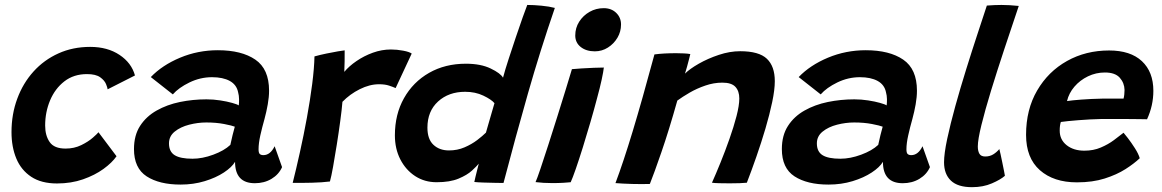

<svg xmlns="http://www.w3.org/2000/svg" viewBox="-20 -737 4697 776"><path d="M451 -105.5Q433 -79.5 398.2 -54.2Q363.5 -29 315.5 -12.2Q267.5 4.5 210.5 4.5Q147 4.5 106.2 -22.5Q65.5 -49.5 46 -96.2Q26.5 -143 26.5 -203Q26.5 -275.5 49.8 -338.2Q73 -401 115.5 -448Q158 -495 216.2 -521.2Q274.5 -547.5 344.5 -547.5Q414.5 -547.5 463 -515.2Q511.5 -483 525.5 -432L415 -376Q414.5 -382.5 408.5 -397.2Q402.5 -412 384.8 -424.8Q367 -437.5 331.5 -437.5Q278 -437.5 240.2 -408.2Q202.5 -379 182.5 -331.5Q162.5 -284 162.5 -229.5Q162.5 -189 180.8 -162.8Q199 -136.5 245 -136.5Q280 -136.5 308.5 -150.5Q337 -164.5 355.2 -180.5Q373.5 -196.5 378 -202.5Z M710 9Q624 9 572.8 -24.2Q521.5 -57.5 521.5 -134.5Q521.5 -190 546.2 -228.2Q571 -266.5 613 -290.2Q655 -314 707.2 -324.8Q759.5 -335.5 814.5 -335.5Q842.5 -335.5 870 -331.2Q897.5 -327 918 -321.2Q938.5 -315.5 945 -311Q946.5 -321.5 946.2 -336.2Q946 -351 942.5 -363.5Q936.5 -394.5 908.8 -409.8Q881 -425 837 -425Q789.5 -425 745.8 -403.8Q702 -382.5 678.5 -355.5L589.5 -425.5Q635.5 -473.5 707.8 -503.8Q780 -534 860.5 -534Q956.5 -534 1012 -496Q1067.5 -458 1067.5 -370.5Q1067.5 -345 1062.2 -315.2Q1057 -285.5 1049 -256Q1039.5 -222.5 1032.2 -190.2Q1025 -158 1025 -133.5Q1025 -119 1030 -114.5Q1035 -110 1044.5 -110Q1072.5 -110 1090 -146L1120 -61.5Q1107 -32 1077.5 -14.2Q1048 3.5 1010 3.5Q930 3.5 930 -83Q917 -61 884.8 -39.8Q852.5 -18.5 807.2 -4.8Q762 9 710 9ZM758 -95.5Q798 -95.5 842 -111.8Q886 -128 911 -151.5Q915.5 -172 920 -191Q924.5 -210 929 -225Q918 -229.5 885.8 -235.8Q853.5 -242 814 -242Q779.5 -242 744.5 -233Q709.5 -224 686.2 -205.2Q663 -186.5 663 -157.5Q663 -124 686 -109.8Q709 -95.5 758 -95.5Z M1371.5 -446.5Q1390.5 -469.5 1420.8 -490.2Q1451 -511 1487 -524Q1523 -537 1560 -537Q1584.5 -537 1609.5 -532.2Q1634.5 -527.5 1644 -520.5L1579 -381Q1569 -385.5 1552.5 -391Q1536 -396.5 1512 -396.5Q1474 -396.5 1434 -376.5Q1394 -356.5 1364 -325.5Q1361.5 -294 1355.2 -247.8Q1349 -201.5 1341.2 -152.5Q1333.5 -103.5 1326.2 -63.2Q1319 -23 1313.5 -3.5Q1282 0.5 1240.8 1.5Q1199.5 2.5 1163 2Q1177 -53.5 1192.2 -122Q1207.5 -190.5 1220.5 -261.8Q1233.5 -333 1241.8 -397.5Q1250 -462 1251 -509Q1272.5 -515 1298.8 -520.5Q1325 -526 1346 -529.5Q1367 -533 1373 -533.5Q1373 -515.5 1372.8 -488.2Q1372.5 -461 1371.5 -446.5Z M1897 -1.5Q1898.5 -9 1902 -23.5Q1905.5 -38 1909.2 -52.5Q1913 -67 1915 -75.5Q1907 -65.5 1887.5 -47.5Q1868 -29.5 1833.2 -15Q1798.5 -0.5 1744.5 -0.5Q1696 -0.5 1658 -25.2Q1620 -50 1598 -92.8Q1576 -135.5 1576 -190Q1576 -275 1612.8 -340.2Q1649.5 -405.5 1714.2 -442.5Q1779 -479.5 1863 -479.5Q1923 -479.5 1963 -460.2Q2003 -441 2013 -423Q2021.5 -455 2035.8 -498.8Q2050 -542.5 2065 -587Q2080 -631.5 2092.5 -666.8Q2105 -702 2111 -717Q2137 -717 2168.5 -714Q2200 -711 2222.5 -705Q2163 -532 2113.5 -358.2Q2064 -184.5 2015 2.5Q2003.5 2.5 1980.5 2Q1957.5 1.5 1933.8 0.8Q1910 0 1897 -1.5ZM1794.5 -129Q1828.5 -129 1857.5 -141.5Q1886.5 -154 1908.8 -171Q1931 -188 1944 -201Q1948 -215.5 1955 -239.2Q1962 -263 1968.5 -285.8Q1975 -308.5 1978.5 -320Q1966 -335 1933.5 -350.5Q1901 -366 1860 -366Q1793.5 -366 1750.5 -326.8Q1707.5 -287.5 1707.5 -221Q1707.5 -174.5 1731.8 -151.8Q1756 -129 1794.5 -129Z M2384 -529.5Q2349.5 -529.5 2327.2 -547Q2305 -564.5 2305 -593.5Q2305 -624.5 2321 -649.5Q2337 -674.5 2363 -689.2Q2389 -704 2420 -704Q2451 -704 2470.5 -685Q2490 -666 2490 -638Q2490 -609 2475.5 -584.5Q2461 -560 2437 -544.8Q2413 -529.5 2384 -529.5ZM2286.5 -0.5Q2278 0.5 2256.8 1.8Q2235.5 3 2212.5 3Q2175.5 3 2144.5 -1Q2150.5 -14 2164.2 -54.5Q2178 -95 2195.8 -150.5Q2213.5 -206 2232.2 -265Q2251 -324 2266.5 -375.2Q2282 -426.5 2291.5 -457.5Q2306.5 -459 2331 -460.5Q2355.5 -462 2380.2 -463Q2405 -464 2420.5 -464Q2419 -449 2411.8 -415.2Q2404.5 -381.5 2393.5 -341.5Q2381.5 -295.5 2366.2 -243Q2351 -190.5 2335.5 -141Q2320 -91.5 2307 -54Q2294 -16.5 2286.5 -0.5Z M2606.5 6.5Q2592.5 7 2573.5 7Q2554.5 7 2535 6.5Q2518.5 6 2497.5 5Q2476.5 4 2467.5 3Q2499 -80.5 2537 -206Q2575 -331.5 2625 -517Q2642.5 -519.5 2665.8 -520.8Q2689 -522 2712.5 -522Q2729 -522 2744 -521.2Q2759 -520.5 2770 -518.5Q2769 -514 2765.2 -499.2Q2761.5 -484.5 2756.8 -467.5Q2752 -450.5 2748.5 -439.5Q2767.5 -458.5 2804.2 -479.5Q2841 -500.5 2885.2 -515.2Q2929.5 -530 2971.5 -530Q3047.5 -530 3079.5 -499.5Q3111.5 -469 3111.5 -409Q3111.5 -374.5 3101 -324.5Q3090.5 -274.5 3073.8 -217.8Q3057 -161 3037.2 -104.2Q3017.5 -47.5 2998.5 1.5Q2975.5 4 2929.5 4Q2907 4 2887.2 3.5Q2867.5 3 2857.5 1.5Q2873 -33 2892 -79.8Q2911 -126.5 2928.2 -175.5Q2945.5 -224.5 2956.8 -267.8Q2968 -311 2968 -339Q2968 -369 2952.2 -386Q2936.5 -403 2899.5 -403Q2865 -403 2830.8 -391.2Q2796.5 -379.5 2767.2 -362.5Q2738 -345.5 2717.5 -330.5Q2683.5 -209.5 2653.2 -122Q2623 -34.5 2606.5 6.5Z M3328.5 9Q3242.5 9 3191.2 -24.2Q3140 -57.5 3140 -134.5Q3140 -190 3164.8 -228.2Q3189.5 -266.5 3231.5 -290.2Q3273.5 -314 3325.8 -324.8Q3378 -335.5 3433 -335.5Q3461 -335.5 3488.5 -331.2Q3516 -327 3536.5 -321.2Q3557 -315.5 3563.5 -311Q3565 -321.5 3564.8 -336.2Q3564.5 -351 3561 -363.5Q3555 -394.5 3527.2 -409.8Q3499.5 -425 3455.5 -425Q3408 -425 3364.2 -403.8Q3320.5 -382.5 3297 -355.5L3208 -425.5Q3254 -473.5 3326.2 -503.8Q3398.5 -534 3479 -534Q3575 -534 3630.5 -496Q3686 -458 3686 -370.5Q3686 -345 3680.8 -315.2Q3675.5 -285.5 3667.5 -256Q3658 -222.5 3650.8 -190.2Q3643.5 -158 3643.5 -133.5Q3643.5 -119 3648.5 -114.5Q3653.5 -110 3663 -110Q3691 -110 3708.5 -146L3738.5 -61.5Q3725.5 -32 3696 -14.2Q3666.5 3.5 3628.5 3.5Q3548.5 3.5 3548.5 -83Q3535.5 -61 3503.2 -39.8Q3471 -18.5 3425.8 -4.8Q3380.5 9 3328.5 9ZM3376.5 -95.5Q3416.5 -95.5 3460.5 -111.8Q3504.5 -128 3529.5 -151.5Q3534 -172 3538.5 -191Q3543 -210 3547.5 -225Q3536.5 -229.5 3504.2 -235.8Q3472 -242 3432.5 -242Q3398 -242 3363 -233Q3328 -224 3304.8 -205.2Q3281.5 -186.5 3281.5 -157.5Q3281.5 -124 3304.5 -109.8Q3327.5 -95.5 3376.5 -95.5Z M4041.5 -26.5Q4024 -11 3988.8 4.2Q3953.5 19.5 3908.5 19.5Q3851 19.5 3823.2 -7Q3795.5 -33.5 3795.5 -81Q3795.5 -115.5 3808.2 -175.5Q3821 -235.5 3841.2 -308.5Q3861.5 -381.5 3885 -457Q3908.5 -532.5 3930.8 -600Q3953 -667.5 3968.5 -714.5Q4001 -717 4027.5 -717Q4044.5 -717 4061.2 -716Q4078 -715 4097.5 -713Q4068 -626 4038.8 -537.5Q4009.5 -449 3985.2 -369.8Q3961 -290.5 3946.5 -231.5Q3932 -172.5 3932 -145Q3932 -126.5 3938.5 -115.5Q3945 -104.5 3962 -104.5Q3980 -104.5 3993.8 -112.8Q4007.5 -121 4019 -134.5Q4020.5 -129 4024 -113.5Q4027.5 -98 4031.2 -79.2Q4035 -60.5 4038 -45.5Q4041 -30.5 4041.5 -26.5Z M4586.5 -97.5Q4564 -76 4528.8 -53.5Q4493.5 -31 4444.8 -15.5Q4396 0 4332.5 0Q4238.5 0 4182.8 -49.2Q4127 -98.5 4127 -192Q4127 -294.5 4171.8 -371.2Q4216.5 -448 4292.5 -490.5Q4368.5 -533 4462.5 -533Q4549 -533 4595.2 -489.8Q4641.5 -446.5 4641.5 -370Q4641.5 -310.5 4616 -255Q4610 -255 4586.5 -255.5Q4563 -256 4532.8 -256Q4502.5 -256 4474 -256Q4445.5 -256 4430 -256Q4385.5 -255 4338.2 -251.2Q4291 -247.5 4267.5 -244Q4263 -230 4263 -209Q4263 -172.5 4291 -150.2Q4319 -128 4362.5 -128Q4399.5 -128 4429.2 -140.8Q4459 -153.5 4481.8 -170.5Q4504.5 -187.5 4521 -200.5Q4524.5 -197 4538.5 -178.8Q4552.5 -160.5 4567 -137.8Q4581.5 -115 4586.5 -97.5ZM4292.5 -328.5Q4311.5 -331.5 4350.5 -334.5Q4389.5 -337.5 4438 -338.5Q4466 -338.5 4490.8 -338.5Q4515.5 -338.5 4521 -338.5Q4523 -346 4524 -355.2Q4525 -364.5 4525 -373.5Q4524.5 -401.5 4505.8 -422.8Q4487 -444 4445.5 -444Q4409.5 -444 4377.2 -428.5Q4345 -413 4322.5 -386.8Q4300 -360.5 4292.5 -328.5Z"/></svg>

Font: Grandstander SemiBold
Style: Italic
Weight: 600
Italic angle: -15°
Designer: Tyler Finck
Foundry: Etcetera Type Co
Version: Version 1.200; ttfautohint (v1.8.3)